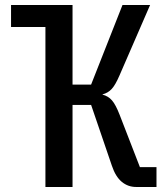

<svg xmlns="http://www.w3.org/2000/svg" viewBox="-20 -745 644 765"><path d="M24 -637.5V-725H269V-408H343L468 -725H578L455.5 -443Q439.5 -406 424.8 -390.2Q410 -374.5 388.5 -369V-368Q411.5 -362 426.2 -345Q441 -328 456.5 -288L537.5 -79H603.5V0H522.5Q490 0 465.2 -20.5Q440.5 -41 426 -84L343 -327H269V0H161V-637.5Z"/></svg>

Font: JuliaMono Medium
Style: Regular
Weight: 500
Monospace: yes
Designer: cormullion
Foundry: corm
Version: Version 0.054; ttfautohint (v1.8.4)